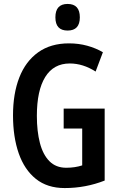

<svg xmlns="http://www.w3.org/2000/svg" viewBox="-20 -944 603 974"><path d="M303 -393H511V-28Q414 10 308 10Q220 10 162 -36.5Q104 -83 75 -166Q46 -249 46 -359Q46 -469 78 -551Q110 -633 173.5 -678.5Q237 -724 330 -724Q379 -724 422.5 -712Q466 -700 502 -679L465 -581Q401 -622 334 -622Q252 -622 209.5 -553.5Q167 -485 167 -356Q167 -278 182.5 -218.5Q198 -159 231 -126Q264 -93 316 -93Q360 -93 397 -105V-292H303ZM323 -924Q385 -924 385 -856Q385 -789 323 -789Q261 -789 261 -856Q261 -924 323 -924Z"/></svg>

Font: Noto Sans Thai ExtCond SemBd
Style: Regular
Weight: 600
Width: 2
Designer: Monotype Design Team
Foundry: Monotype Imaging Inc.
Version: Version 2.002; ttfautohint (v1.8.4.7-5d5b)